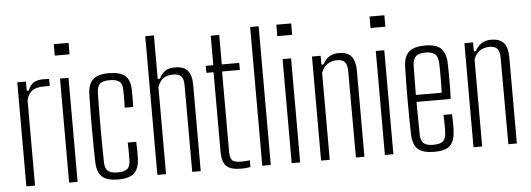

<svg xmlns="http://www.w3.org/2000/svg" viewBox="-51 -949 3048 1103"><g transform="rotate(-5 1473.0 -397.0)"><path d="M60.5 0V-600H110.5V-547H123Q134 -578.5 154.5 -591.5Q175 -604.5 211.5 -604.5Q218.5 -604.5 227.8 -604.2Q237 -604 244.5 -603.5V-563H211.5Q168.5 -563 145 -547.8Q121.5 -532.5 110.5 -493.5V0Z M288.5 -734V-800H374V-734ZM307 0V-600H356V0Z M662.5 -401Q663.5 -419.5 663.8 -436.8Q664 -454 663.8 -470Q663.5 -486 663.5 -501Q663 -538.5 645.8 -552.2Q628.5 -566 590 -566Q551 -566 534.2 -551.5Q517.5 -537 516.5 -500Q515.5 -453.5 515 -404.5Q514.5 -355.5 514.5 -304.8Q514.5 -254 515 -202.2Q515.5 -150.5 516.5 -99.5Q517.5 -62.5 535 -48.2Q552.5 -34 590 -34Q628.5 -34 645.8 -48Q663 -62 663.5 -99.5Q663.5 -123 663.8 -146.5Q664 -170 662.5 -200H711.5Q713 -177 713.2 -149.2Q713.5 -121.5 712.5 -103.5Q710 -45 682.2 -19.2Q654.5 6.5 590 6.5Q525.5 6.5 497.2 -19.2Q469 -45 467 -103.5Q466 -145 465.2 -193Q464.5 -241 464.5 -292.5Q464.5 -344 465 -395.5Q465.5 -447 467 -495.5Q469 -555 497.5 -580.8Q526 -606.5 590 -606.5Q654.5 -606.5 683.2 -580.8Q712 -555 712.5 -496.5Q712.5 -474.5 712.8 -451Q713 -427.5 711.5 -401Z M816 0V-800H866V-549H878.5Q893.5 -579 913.8 -592.8Q934 -606.5 970 -606.5Q1020.5 -606.5 1043.2 -580Q1066 -553.5 1066 -498V0H1017L1016.5 -501Q1016.5 -536 1002.5 -551.2Q988.5 -566.5 956.5 -566.5Q920 -566.5 898.8 -550.5Q877.5 -534.5 866 -501.5V0Z M1301 6.5Q1237.5 6.5 1213.2 -18.5Q1189 -43.5 1189 -105V-559.5H1147.5V-600H1191V-770H1240V-600H1340.5V-559.5H1238V-99.5Q1238 -61.5 1250 -47.8Q1262 -34 1303 -34Q1318.5 -34 1328.5 -35Q1338.5 -36 1352.5 -37.5V1.5Q1340.5 3.5 1327.8 5Q1315 6.5 1301 6.5Z M1421 0V-800H1470V0Z M1572 -734V-800H1657.5V-734ZM1590.5 0V-600H1639.5V0Z M1760 0V-600H1810V-549H1822.5Q1836.5 -578 1859.5 -592.2Q1882.5 -606.5 1914 -606.5Q1964.5 -606.5 1987 -580Q2009.5 -553.5 2010 -498V0H1961L1960 -501Q1959.5 -536 1946 -551.2Q1932.5 -566.5 1900.5 -566.5Q1869 -566.5 1844.5 -549.5Q1820 -532.5 1810 -501.5V0Z M2109.5 -734V-800H2195V-734ZM2128 0V-600H2177V0Z M2413 6.5Q2347 6.5 2318.5 -19.5Q2290 -45.5 2288 -104Q2287 -145 2286.2 -193.2Q2285.5 -241.5 2285.5 -292.5Q2285.5 -343.5 2286 -395.2Q2286.5 -447 2288 -495Q2290 -555 2319.5 -580.8Q2349 -606.5 2412.5 -606.5Q2476.5 -606.5 2503.8 -579.5Q2531 -552.5 2533.5 -497Q2534 -485.5 2534.5 -451.5Q2535 -417.5 2534.8 -373.2Q2534.5 -329 2532.5 -288H2335.5Q2335.5 -241.5 2336.2 -194Q2337 -146.5 2337.5 -99.5Q2338.5 -62.5 2356 -48.2Q2373.5 -34 2411 -34Q2449.5 -34 2466.2 -48.2Q2483 -62.5 2484.5 -99.5Q2485.5 -114.5 2485.2 -143.5Q2485 -172.5 2483.5 -200H2532.5Q2534 -178.5 2534.2 -149.2Q2534.5 -120 2533.5 -104Q2530.5 -45 2504.2 -19.2Q2478 6.5 2413 6.5ZM2335.5 -328H2484.5Q2485.5 -361.5 2485.8 -396.8Q2486 -432 2485.8 -460Q2485.5 -488 2484.5 -500Q2482.5 -537.5 2464.8 -551.8Q2447 -566 2412.5 -566Q2371.5 -566 2355 -549.5Q2338.5 -533 2337.5 -500Q2337 -459 2336.2 -416Q2335.5 -373 2335.5 -328Z M2639 0V-600H2689V-549H2701.5Q2715.5 -578 2738.5 -592.2Q2761.5 -606.5 2793 -606.5Q2843.5 -606.5 2866 -580Q2888.5 -553.5 2889 -498V0H2840L2839 -501Q2838.5 -536 2825 -551.2Q2811.5 -566.5 2779.5 -566.5Q2748 -566.5 2723.5 -549.5Q2699 -532.5 2689 -501.5V0Z"/></g></svg>

Font: Big Shoulders Text Thin ExtraLight
Style: Regular
Weight: 250
Version: Version 2.002